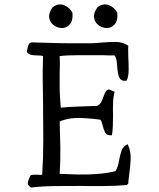

<svg xmlns="http://www.w3.org/2000/svg" viewBox="-20 -840 710 856"><path d="M552 -22 545 -15Q495 -11 443.5 -10.5Q392 -10 340 -11Q283 -11 227 -10.5Q171 -10 118 -4Q102 -15 104 -25.5Q106 -36 110 -45Q115 -54 115 -57Q121 -61 129.5 -61Q138 -61 147 -61Q152 -61 157.5 -60.5Q163 -60 168 -61Q173 -134 173 -215Q173 -296 172 -373Q172 -394 171.5 -414Q171 -434 171 -454Q170 -492 170.5 -526Q171 -560 172 -590Q165 -592 157.5 -592.5Q150 -593 143 -593Q130 -593 118.5 -595.5Q107 -598 99 -609Q100 -612 101 -617Q103 -629 107.5 -640.5Q112 -652 126 -651Q164 -650 210.5 -648.5Q257 -647 303 -647Q349 -647 382 -647Q394 -647 406 -648Q418 -649 430 -650Q464 -653 496 -653Q528 -653 552 -636Q551 -626 551.5 -612.5Q552 -599 552 -584Q554 -556 553.5 -527Q553 -498 545 -481Q527 -477 518.5 -485.5Q510 -494 507 -509Q503 -529 501.5 -554.5Q500 -580 491 -593Q479 -593 464.5 -593Q450 -593 434 -594Q386 -594 332.5 -594Q279 -594 246 -590Q247 -577 247 -557Q247 -537 246 -512Q246 -498 246 -483.5Q246 -469 246 -454Q246 -430 247.5 -406Q249 -382 251 -360Q290 -364 331.5 -365Q373 -366 413 -368Q426 -374 432 -386.5Q438 -399 443 -413.5Q448 -428 456 -438Q463 -442 468 -440.5Q473 -439 479 -436Q481 -435 484 -433.5Q487 -432 491 -431Q485 -409 484 -381Q483 -353 484 -324Q484 -300 483 -277Q482 -254 479 -237Q456 -235 449 -248.5Q442 -262 438 -279Q436 -286 434 -293Q432 -300 429 -306Q383 -313 333 -314Q283 -315 246 -298Q248 -243 249 -185.5Q250 -128 246 -65Q283 -63 327 -62Q371 -61 415 -64.5Q459 -68 495 -77Q506 -96 510 -120.5Q514 -145 521.5 -167Q529 -189 549 -197Q564 -167 562.5 -130.5Q561 -94 556 -62Q555 -51 553.5 -41Q552 -31 552 -22ZM303 -783Q306 -746 290 -730Q274 -714 254 -715Q235 -716 219 -728Q203 -740 199.5 -760.5Q196 -781 214 -807Q240 -827 265.5 -817Q291 -807 303 -783ZM503 -783Q506 -746 490 -730Q474 -714 454 -715Q435 -716 419 -728Q403 -740 399.5 -760.5Q396 -781 414 -807Q440 -827 465.5 -817Q491 -807 503 -783Z"/></svg>

Font: Yuji Syuku
Style: Regular
Weight: 400
Designer: Kataoka Yuji
Foundry: Kinuta Font Factory
Version: Version 3.002